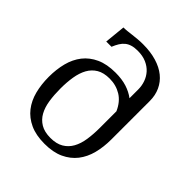

<svg xmlns="http://www.w3.org/2000/svg" viewBox="-199 -864 1010 1010"><g transform="rotate(45 306.0 -358.5)"><path d="M58.6 -254.4Q58.6 -310.5 71 -358.6Q83.5 -406.7 111.3 -442.4Q139.2 -478 183.6 -498.3Q228 -518.6 292 -518.6Q339.4 -518.6 375.5 -507.1Q411.6 -495.6 438.5 -475.1V-540.5Q438.5 -567.4 429.7 -592.8Q420.9 -618.2 403.1 -638.2Q385.3 -658.2 357.7 -670.4Q330.1 -682.6 292.5 -682.6Q268.1 -682.6 250.5 -677.2Q232.9 -671.9 220.2 -661.4Q207.5 -650.9 198 -635.5Q188.5 -620.1 180.2 -599.6H141.1L152.8 -715.8Q167 -715.8 182.1 -717.5Q197.3 -719.2 213.9 -721.2Q230.5 -723.1 248.8 -724.9Q267.1 -726.6 288.1 -726.6Q344.2 -726.6 388.4 -713.4Q432.6 -700.2 462.6 -675.8Q492.7 -651.4 508.5 -616.9Q524.4 -582.5 524.4 -540V-254.4Q524.4 -198.2 512 -149.9Q499.5 -101.6 471.7 -65.9Q443.8 -30.3 399.7 -9.8Q355.5 10.7 292 10.7Q228 10.7 183.6 -9.8Q139.2 -30.3 111.3 -65.9Q83.5 -101.6 71 -149.9Q58.6 -198.2 58.6 -254.4ZM145.5 -254.4Q145.5 -207.5 151.6 -167Q157.7 -126.5 174.1 -96.9Q190.4 -67.4 219 -50.3Q247.6 -33.2 292 -33.2Q336.4 -33.2 365 -50.3Q393.6 -67.4 409.9 -96.9Q426.3 -126.5 432.4 -167Q438.5 -207.5 438.5 -254.4V-377.9Q416.5 -427.7 378.2 -451.2Q339.8 -474.6 292 -474.6Q248 -474.6 219.7 -457.8Q191.4 -440.9 175 -411.4Q158.7 -381.8 152.1 -341.6Q145.5 -301.3 145.5 -254.4Z"/></g></svg>

Font: Arian Grqi
Style: Regular
Weight: 400
Designer: Ruben Hakobyan (Tarumian)
Foundry: Ruben Hakobyan (Tarumian)
Version: Version 1.003